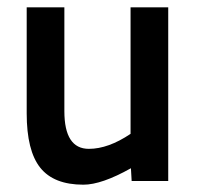

<svg xmlns="http://www.w3.org/2000/svg" viewBox="-20 -495 540 525"><path d="M340 0 338 -35Q258 10 208 10Q127 10 90 -36.5Q53 -83 53 -185V-475H156V-191Q156 -88 223 -88Q276 -88 337 -129V-475H440V0Z"/></svg>

Font: Lekton
Style: Bold
Weight: 700
Designer: Paolo Mazzetti, Luciano Perondi, Raffaele Flato, Elena Papassissa, Emilio Macchia, Michela Povoleri, Tobias Seemiller, R
Version: Version 34.000